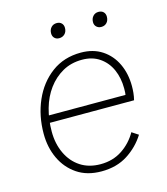

<svg xmlns="http://www.w3.org/2000/svg" viewBox="-102 -739 722 828"><g transform="rotate(-15 259.0 -325.0)"><path d="M250 9Q186 9 141.5 -21Q97 -51 73.5 -101Q50 -151 50 -212Q50 -292 79.5 -359.5Q109 -427 164 -468Q219 -509 295 -509Q350 -509 389.5 -483Q429 -457 450 -412.5Q471 -368 471 -312Q471 -298 469.5 -282.5Q468 -267 464 -251H69L70 -283H447L433 -272Q435 -284 435.5 -293Q436 -302 436 -311Q436 -358 419.5 -395.5Q403 -433 370.5 -455.5Q338 -478 292 -478Q243 -478 205 -456.5Q167 -435 140 -398.5Q113 -362 99.5 -314Q86 -266 86 -212Q86 -158 106.5 -114.5Q127 -71 164.5 -46.5Q202 -22 254 -22Q309 -22 350.5 -49.5Q392 -77 417 -121L446 -102Q416 -54 367 -22.5Q318 9 250 9ZM410 -593Q397 -593 388.5 -601Q380 -609 380 -622Q380 -638 389.5 -648.5Q399 -659 414 -659Q428 -659 436 -651Q444 -643 444 -630Q444 -613 434.5 -603Q425 -593 410 -593ZM222 -593Q209 -593 201 -601Q193 -609 193 -622Q193 -638 202.5 -648.5Q212 -659 228 -659Q241 -659 249 -651Q257 -643 257 -630Q257 -613 247 -603Q237 -593 222 -593Z"/></g></svg>

Font: Kantumruy Pro ExtraLight
Style: Italic
Weight: 250
Italic angle: -13°
Version: Version 1.002